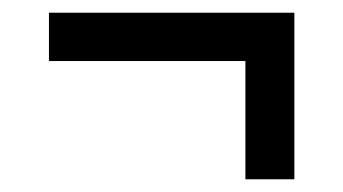

<svg xmlns="http://www.w3.org/2000/svg" viewBox="-20 -348 540 302"><path d="M57 -252V-328H443V-66H366V-252Z"/></svg>

Font: Radio Canada Condensed
Style: Regular
Weight: 400
Width: 3
Designer: Charles Daoud, Etienne Aubert Bonn, Alexandre Saumier Demers, Jacques Le Bailly
Foundry: Radio-Canada
Version: Version 2.104; ttfautohint (v1.8.4.7-5d5b);gftools[0.9.28.de